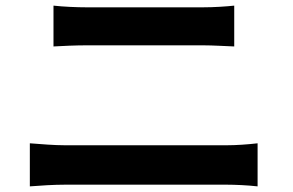

<svg xmlns="http://www.w3.org/2000/svg" viewBox="-20 -699 1040 682"><path d="M86 -37C123 -40 172 -43 211 -43H785C815 -43 860 -41 895 -37V-190C861 -186 819 -183 785 -183H211C172 -183 125 -187 86 -190ZM170 -534C204 -536 250 -538 288 -538H701C736 -538 783 -535 812 -534V-679C784 -676 741 -673 701 -673H287C253 -673 206 -675 170 -679Z"/></svg>

Font: Noto Sans CJK JP Bold
Style: Regular
Weight: 700
Designer: Ryoko NISHIZUKA (kana & ideographs); Paul D. Hunt (Latin, Greek & Cyrillic); Wenlong ZHANG (bopomofo); Sandoll Communica
Foundry: Adobe Systems Incorporated
Version: Version 1.004;PS 1.004;hotconv 1.0.82;makeotf.lib2.5.63406